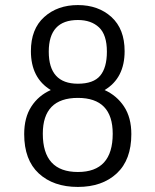

<svg xmlns="http://www.w3.org/2000/svg" viewBox="-20 -727 610 758"><path d="M287.5 11Q191 11 133.2 -42.2Q75.5 -95.5 75.5 -197.5Q75.5 -263 103.8 -306.5Q132 -350 180.5 -371.5Q102 -419 102 -525Q102 -612.5 154.5 -659.8Q207 -707 287.5 -707Q368 -707 420 -659.8Q472 -612.5 472 -525Q472 -418.5 393 -371.5Q441.5 -349.5 470 -306Q498.5 -262.5 498.5 -197.5Q498.5 -96 441 -42.5Q383.5 11 287.5 11ZM287.5 -396.5Q349 -396.5 375.5 -428.2Q402 -460 402 -523Q402 -589.5 371 -618.8Q340 -648 287.5 -648Q172.5 -648 172.5 -523Q172.5 -396.5 287.5 -396.5ZM287.5 -48Q425 -48 425 -199Q425 -340.5 287.5 -340.5Q149 -340.5 149 -199Q149 -48 287.5 -48Z"/></svg>

Font: League Mono Narrow Light
Style: Regular
Weight: 300
Width: 3
Designer: Tyler Finck
Foundry: The League of Moveable Type / Tyler Finck
Version: Version 2.210